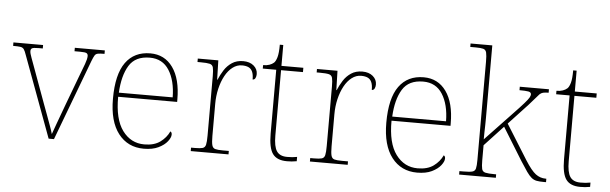

<svg xmlns="http://www.w3.org/2000/svg" viewBox="-49 -929 3523 1109"><g transform="rotate(5 1713.0 -375.0)"><path d="M86 -468Q78 -492 71 -502Q64 -512 50.5 -514Q37 -516 8 -516V-536H180V-516H156Q125 -516 117.5 -511Q110 -506 110 -495Q110 -482 120 -456Q130 -430 138 -407L214 -199Q225 -170 237 -137Q249 -104 259.5 -75.5Q270 -47 275 -28Q282 -46 297.5 -90.5Q313 -135 340 -206L400 -366Q420 -418 431 -448Q442 -478 442 -495Q442 -506 434.5 -511Q427 -516 396 -516H364V-536H538V-516H536Q511 -516 499 -513.5Q487 -511 481 -501Q475 -491 466 -468L290 0H259Z M811 10Q718 10 663.5 -60.5Q609 -131 609 -262Q609 -404 659 -473Q709 -542 802 -542Q885 -542 932.5 -475.5Q980 -409 980 -290V-276H638Q637 -146 685.5 -80.5Q734 -15 812 -15Q869 -15 904 -40.5Q939 -66 956 -103Q961 -100 963 -96Q965 -92 965 -85Q965 -68 947.5 -45.5Q930 -23 896 -6.5Q862 10 811 10ZM952 -300Q951 -397 913 -457Q875 -517 801 -517Q717 -517 681 -458Q645 -399 640 -300Z M1083 0V-20H1105Q1135 -20 1149.5 -24Q1164 -28 1168 -44.5Q1172 -61 1172 -98V-442Q1172 -477 1168 -492.5Q1164 -508 1148 -512Q1132 -516 1095 -516H1077V-536H1196L1199 -424H1201Q1213 -453 1230.5 -480.5Q1248 -508 1275 -526Q1302 -544 1340 -544Q1378 -544 1401 -524.5Q1424 -505 1424 -476Q1424 -463 1419 -453Q1414 -443 1403 -443Q1403 -472 1395.5 -488.5Q1388 -505 1373 -512Q1358 -519 1335 -519Q1306 -519 1281 -500Q1256 -481 1238 -448Q1220 -415 1210 -372.5Q1200 -330 1200 -284V-98Q1200 -61 1204.5 -44.5Q1209 -28 1223 -24Q1237 -20 1267 -20H1302V0Z M1641 10Q1583 10 1558.5 -24Q1534 -58 1534 -141V-511H1456V-531Q1477 -531 1492.5 -536.5Q1508 -542 1518 -551Q1528 -560 1535 -584Q1542 -608 1542 -657H1562V-536H1689V-511H1562V-132Q1562 -68 1580 -41.5Q1598 -15 1640 -15Q1657 -15 1669.5 -16Q1682 -17 1698 -20V5Q1682 8 1668.5 9Q1655 10 1641 10Z M1774 0V-20H1796Q1826 -20 1840.5 -24Q1855 -28 1859 -44.5Q1863 -61 1863 -98V-442Q1863 -477 1859 -492.5Q1855 -508 1839 -512Q1823 -516 1786 -516H1768V-536H1887L1890 -424H1892Q1904 -453 1921.5 -480.5Q1939 -508 1966 -526Q1993 -544 2031 -544Q2069 -544 2092 -524.5Q2115 -505 2115 -476Q2115 -463 2110 -453Q2105 -443 2094 -443Q2094 -472 2086.5 -488.5Q2079 -505 2064 -512Q2049 -519 2026 -519Q1997 -519 1972 -500Q1947 -481 1929 -448Q1911 -415 1901 -372.5Q1891 -330 1891 -284V-98Q1891 -61 1895.5 -44.5Q1900 -28 1914 -24Q1928 -20 1958 -20H1993V0Z M2396 10Q2303 10 2248.5 -60.5Q2194 -131 2194 -262Q2194 -404 2244 -473Q2294 -542 2387 -542Q2470 -542 2517.5 -475.5Q2565 -409 2565 -290V-276H2223Q2222 -146 2270.5 -80.5Q2319 -15 2397 -15Q2454 -15 2489 -40.5Q2524 -66 2541 -103Q2546 -100 2548 -96Q2550 -92 2550 -85Q2550 -68 2532.5 -45.5Q2515 -23 2481 -6.5Q2447 10 2396 10ZM2537 -300Q2536 -397 2498 -457Q2460 -517 2386 -517Q2302 -517 2266 -458Q2230 -399 2225 -300Z M2639 0V-20H2660Q2697 -20 2713 -24Q2729 -28 2733 -43.5Q2737 -59 2737 -94V-662Q2737 -699 2733 -715.5Q2729 -732 2714.5 -736Q2700 -740 2670 -740H2639V-760H2765V-374Q2765 -355 2765 -335.5Q2765 -316 2764.5 -296.5Q2764 -277 2763.5 -256.5Q2763 -236 2763 -215L2913 -373Q2958 -420 2979 -444Q3000 -468 3006 -479Q3012 -490 3012 -497Q3012 -510 2995.5 -513Q2979 -516 2944 -516V-536H3113V-516Q3092 -516 3080.5 -513Q3069 -510 3060.5 -501.5Q3052 -493 3039.5 -477.5Q3027 -462 3004 -437L2893 -318L3019 -116Q3055 -59 3081 -39.5Q3107 -20 3139 -20H3143V0H3129Q3105 0 3088.5 -3Q3072 -6 3058.5 -17Q3045 -28 3029.5 -50Q3014 -72 2990 -110L2874 -298L2765 -181V-94Q2765 -59 2769 -43.5Q2773 -28 2789.5 -24Q2806 -20 2842 -20H2852V0Z M3342 10Q3284 10 3259.5 -24Q3235 -58 3235 -141V-511H3157V-531Q3178 -531 3193.5 -536.5Q3209 -542 3219 -551Q3229 -560 3236 -584Q3243 -608 3243 -657H3263V-536H3390V-511H3263V-132Q3263 -68 3281 -41.5Q3299 -15 3341 -15Q3358 -15 3370.5 -16Q3383 -17 3399 -20V5Q3383 8 3369.5 9Q3356 10 3342 10Z"/></g></svg>

Font: Noto Serif Ethiopic Thin
Style: Regular
Weight: 250
Version: Version 2.102